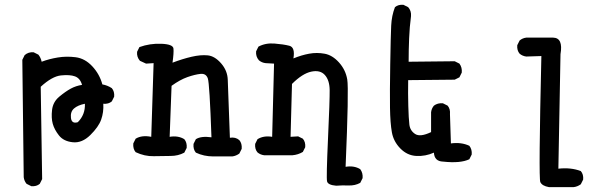

<svg xmlns="http://www.w3.org/2000/svg" viewBox="-20 -641 2540 794"><path d="M109.4 128.9 89.8 119.1Q80.1 107.4 78.1 91.8L72.3 -393.6L82 -413.1Q97.7 -426.8 119.1 -424.8L138.7 -415Q148.4 -403.3 152.3 -385.7Q183.6 -397.5 219.2 -403.3Q254.9 -409.2 293 -404.3Q331.1 -399.4 361.3 -367.2Q391.6 -335 403.3 -292Q424.8 -288.1 442.4 -276.4Q454.1 -262.7 452.1 -241.2L442.4 -221.7Q428.7 -210 407.2 -211.9Q409.2 -176.8 398.4 -146.5Q387.7 -116.2 353.5 -82.5Q319.3 -48.8 281.2 -52.7Q243.2 -56.6 224.1 -80.6Q205.1 -104.5 198.2 -128.9Q191.4 -153.3 195.3 -186.5Q199.2 -219.7 225.1 -241.2Q251 -262.7 272.5 -274.4Q293.9 -286.1 319.3 -290Q311.5 -317.4 290 -325.2Q268.6 -333 231.9 -329.1Q195.3 -325.2 148.4 -282.2L154.3 99.6L144.5 119.1Q130.9 130.9 109.4 128.9ZM301.8 -135.7Q333 -167 331.1 -211.9Q301.8 -206.1 286.1 -192.4Q270.5 -178.7 273.4 -153.3Q276.4 -127.9 301.8 -135.7Z M862.3 5.9Q823.2 5.9 790 -9.8Q778.3 -23.4 780.3 -45.9L790 -65.4Q811.5 -79.1 854.5 -73.2Q846.7 -295.9 839.4 -316.9Q832 -337.9 809.1 -335.4Q786.1 -333 755.4 -322.3Q724.6 -311.5 689.5 -286.1L681.6 -75.2Q716.8 -81.1 742.2 -65.4Q753.9 -51.8 752 -29.3L742.2 -9.8Q716.8 3.9 685.5 3.9Q654.3 3.9 616.2 4.9Q578.1 5.9 541 -11.7Q529.3 -25.4 531.2 -47.9L541 -67.4Q566.4 -83 605.5 -75.2L615.2 -379.9L584 -377.9L558.6 -389.6Q544.9 -405.3 546.9 -426.8L556.6 -446.3Q599.6 -461.9 647.5 -460Q695.3 -458 697.3 -440.4Q699.2 -422.9 693.4 -381.8Q734.4 -397.5 772 -406.2Q809.6 -415 838.9 -412.1Q868.2 -409.2 894.5 -378.9Q920.9 -348.6 921.9 -310.5Q922.9 -272.5 930.7 -71.3Q954.1 -75.2 969.7 -61.5Q981.4 -47.9 979.5 -25.4L969.7 -5.9Q956.1 3.9 940.4 5.9Z M1370.1 127Q1335.9 124 1332.5 108.9Q1329.1 93.8 1336.4 -66.9Q1343.8 -227.5 1343.3 -268.6Q1342.8 -309.6 1323.2 -331.1Q1303.7 -352.5 1267.1 -344.7Q1230.5 -336.9 1187.5 -293.9L1181.6 -75.2L1212.9 -77.1L1232.4 -67.4Q1244.1 -53.7 1242.2 -32.2L1232.4 -12.7Q1212.9 -1 1189.5 1H1072.3Q1056.6 -1 1044.9 -10.7Q1033.2 -24.4 1035.2 -45.9L1044.9 -65.4Q1070.3 -81.1 1105.5 -75.2L1113.3 -377.9L1078.1 -379.9Q1062.5 -381.8 1050.8 -391.6Q1037.1 -407.2 1039.1 -428.7L1048.8 -448.2Q1078.1 -463.9 1115.2 -460.9Q1152.3 -458 1176.8 -451.7Q1201.2 -445.3 1193.4 -399.4Q1226.6 -413.1 1258.3 -418.9Q1290 -424.8 1322.3 -418.9Q1354.5 -413.1 1381.8 -382.8Q1409.2 -352.5 1416 -312.5Q1422.9 -272.5 1409.2 48.8Q1444.3 43 1469.7 58.6Q1481.4 74.2 1479.5 95.7L1469.7 115.2Q1448.2 127 1421.9 126Q1395.5 125 1370.1 127Z M1812.5 27.3Q1776.4 26.4 1774.4 -9.8Q1739.3 5.9 1701.7 3.9Q1664.1 2 1635.7 -26.9Q1607.4 -55.7 1600.6 -93.8Q1593.8 -131.8 1592.8 -195.3Q1591.8 -258.8 1593.8 -376Q1595.7 -493.2 1597.7 -534.7Q1599.6 -576.2 1613.3 -611.3Q1627 -623 1648.4 -621.1L1668 -611.3Q1681.6 -595.7 1679.7 -574.2Q1673.8 -529.3 1671.9 -481.9Q1669.9 -434.6 1669.9 -385.7L1860.4 -387.7L1879.9 -377.9Q1891.6 -362.3 1889.6 -340.8L1879.9 -321.3L1860.4 -311.5L1668 -309.6Q1667 -253.9 1668.5 -202.6Q1669.9 -151.4 1672.9 -126Q1675.8 -100.6 1696.8 -86.9Q1717.8 -73.2 1762.7 -94.7V-176.8Q1764.6 -192.4 1774.4 -204.1Q1790 -215.8 1811.5 -213.9L1831.1 -204.1Q1842.8 -190.4 1840.8 -168.9L1844.7 -47.9Q1887.7 -53.7 1920.9 -38.1Q1932.6 -23.4 1930.7 -2L1920.9 17.6Q1883.8 35.2 1812.5 27.3Z M2250 132.8Q2221.7 127.9 2214.4 111.8Q2207 95.7 2218.8 -409.2L2156.2 -407.2Q2140.6 -409.2 2128.9 -418.9Q2117.2 -432.6 2119.1 -454.1L2128.9 -473.6Q2140.6 -483.4 2156.2 -485.4H2267.6Q2309.6 -484.4 2297.9 -417L2289.1 56.6Q2340.8 50.8 2381.8 66.4Q2393.6 80.1 2391.6 101.6L2381.8 121.1Q2368.2 130.9 2352.5 132.8Z"/></svg>

Font: JasonHandwriting2
Style: Regular
Weight: 400
Version: Version 1.05.10